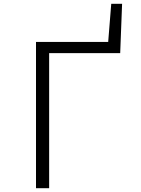

<svg xmlns="http://www.w3.org/2000/svg" viewBox="-20 -988 740 1008"><path d="M564 -968 548 -768H169V0H238V-709H611L621 -968Z"/></svg>

Font: Kawkab Mono Light
Style: Regular
Weight: 300
Monospace: yes
Designer: Abdullah Arif
Foundry: Abdullah Arif
Version: Version 1.000;PS 000.500;hotconv 1.0.88;makeotf.lib2.5.64775